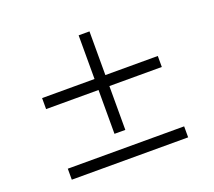

<svg xmlns="http://www.w3.org/2000/svg" viewBox="-130 -977 1260 1132"><g transform="rotate(-20 500.0 -411.0)"><path d="M863 -530H534V-804H466V-530H137V-461H466V-186H534V-461H863ZM137 -87V-18H867V-87Z"/></g></svg>

Font: Noto Sans CJK KR Regular
Style: Regular
Weight: 400
Designer: Ryoko NISHIZUKA (kana & ideographs); Paul D. Hunt (Latin, Greek & Cyrillic); Wenlong ZHANG (bopomofo); Sandoll Communica
Foundry: Adobe Systems Incorporated
Version: Version 1.004;PS 1.004;hotconv 1.0.82;makeotf.lib2.5.63406